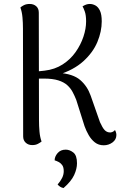

<svg xmlns="http://www.w3.org/2000/svg" viewBox="-20 -722 625 970"><path d="M504 12Q478 12 459.5 -2.5Q441 -17 428 -39.5Q415 -62 407 -85L365 -218Q357 -238 347 -257Q337 -276 320 -291.5Q303 -307 274.5 -316Q246 -325 202 -325H167L166 -361Q175 -362 186 -363Q197 -364 205 -365Q257 -371 296.5 -396.5Q336 -422 362 -459Q388 -496 401.5 -536.5Q415 -577 415 -614Q415 -645 408.5 -663.5Q402 -682 397 -690Q407 -696 415.5 -699Q424 -702 434 -702Q448 -702 462 -694.5Q476 -687 485 -668Q494 -649 494 -614Q494 -563 472 -510Q450 -457 401 -412.5Q352 -368 271 -343L276 -354Q349 -349 385 -318Q421 -287 438 -239L485 -105Q498 -76 508.5 -65Q519 -54 533 -53Q538 -52 546 -54.5Q554 -57 561 -65Q568 -52 568 -40Q568 -17 548.5 -2.5Q529 12 504 12ZM143 11Q123 11 110 -1Q97 -13 97 -33L96 -577Q96 -607 93.5 -634.5Q91 -662 83 -684Q89 -690 101 -696Q113 -702 130 -702Q150 -702 163 -690.5Q176 -679 176 -658L177 -114Q177 -85 179.5 -57Q182 -29 190 -7Q184 -2 172 4.5Q160 11 143 11ZM301 228Q291 226 284 221.5Q277 217 271 210Q286 193 294 176.5Q302 160 302 143Q302 123 294.5 112.5Q287 102 276.5 96.5Q266 91 256 88Q256 69 271 51.5Q286 34 312 34Q332 34 350.5 48.5Q369 63 369 103Q369 131 354.5 162.5Q340 194 301 228Z"/></svg>

Font: Arima
Style: Regular
Weight: 400
Designer: Joana Correia and Natanael Gama
Foundry: NDISCOVER
Version: Version 1.101;gftools[0.9.23]